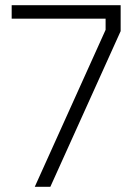

<svg xmlns="http://www.w3.org/2000/svg" viewBox="-20 -720 530 740"><path d="M387 -605V-648H25V-700H445V-600L174 0H114Z"/></svg>

Font: Chakra Petch Light
Style: Regular
Weight: 300
Designer: Katatrad Aksorn Co.,Ltd.
Foundry: Cadson Demak Co.,Ltd.
Version: Version 1.000; ttfautohint (v1.6)